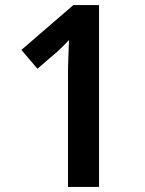

<svg xmlns="http://www.w3.org/2000/svg" viewBox="-20 -734 569 754"><path d="M369 0H247V-444Q247 -473 248.5 -510Q250 -547 251 -577Q246 -571 232.5 -557.5Q219 -544 206 -532L127 -464L64 -538L268 -714H369Z"/></svg>

Font: Noto Sans Malayalam SemiCondensed SemiBold
Style: Regular
Weight: 600
Width: 4
Designer: Jelle Bosma - Monotype Design Team
Foundry: Monotype Imaging Inc.
Version: Version 2.104; ttfautohint (v1.8.4.7-5d5b)